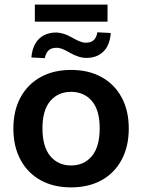

<svg xmlns="http://www.w3.org/2000/svg" viewBox="-20 -802 616 832"><path d="M288 10Q212 10 156 -21Q100 -52 69 -109.5Q38 -167 38 -245Q38 -323 69 -380Q100 -437 156 -468Q212 -499 288 -499Q364 -499 420 -468Q476 -437 507 -380Q538 -323 538 -245Q538 -167 507 -109.5Q476 -52 420 -21Q364 10 288 10ZM288 -85Q344 -85 378 -125.5Q412 -166 412 -246Q412 -325 378 -364.5Q344 -404 288 -404Q232 -404 198 -364.5Q164 -325 164 -246Q164 -166 198 -125.5Q232 -85 288 -85ZM131 -708V-782H446V-708ZM174 -550 116 -553Q119 -589 133 -613Q147 -637 170 -649Q193 -661 222 -661Q238 -661 256 -655.5Q274 -650 298 -636Q312 -628 326 -622.5Q340 -617 351 -617Q374 -617 386 -628Q398 -639 402 -662L460 -659Q456 -605 427.5 -578Q399 -551 355 -551Q337 -551 319 -557Q301 -563 278 -576Q259 -587 247 -591Q235 -595 226 -595Q203 -595 191 -584Q179 -573 174 -550Z"/></svg>

Font: Nunito Sans 12pt ExtraLight 12pt
Style: Bold
Weight: 700
Version: Version 3.101;gftools[0.9.27]